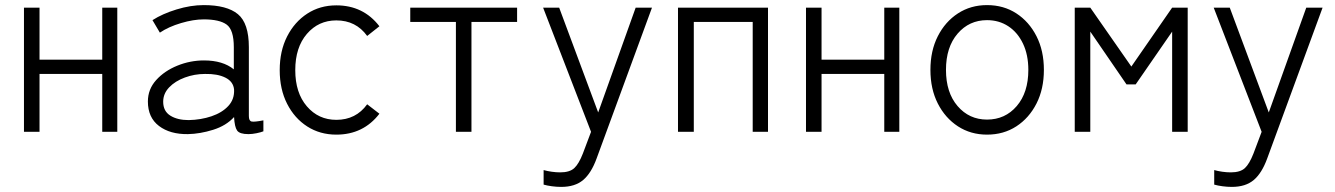

<svg xmlns="http://www.w3.org/2000/svg" viewBox="-20 -517 5235 753"><path d="M74 0V-487H135V-283H381V-487H440V0H381V-227H135V0Z M717 9Q647 10 603.5 -23Q560 -56 560 -119Q560 -167 592.5 -203Q625 -239 675.5 -259.5Q726 -280 780 -280Q854 -280 897 -245V-332Q897 -400 869 -420.5Q841 -441 779 -441Q739 -441 690 -426.5Q641 -412 607 -389L578 -438Q617 -463 672.5 -480Q728 -497 779 -497Q870 -497 913 -461.5Q956 -426 956 -332V-62Q956 -43 966.5 -40.5Q977 -38 1013 -45V-2Q1003 2 986 5.5Q969 9 954 9Q920 9 910 -5Q900 -19 898 -58Q867 -24 816 -8Q765 8 717 9ZM720 -46Q768 -47 809.5 -61Q851 -75 875.5 -101.5Q900 -128 898 -166Q895 -197 864 -212.5Q833 -228 784 -227Q743 -227 705 -213Q667 -199 643.5 -174.5Q620 -150 620 -118Q620 -81 648 -63.5Q676 -46 720 -46Z M1299 11Q1235 11 1185 -21Q1135 -53 1106 -110Q1077 -167 1077 -242Q1077 -317 1106 -374Q1135 -431 1185 -463.5Q1235 -496 1299 -496Q1405 -496 1468 -414L1420 -376Q1376 -437 1299 -437Q1229 -437 1183.5 -384Q1138 -331 1138 -242Q1138 -153 1183.5 -100Q1229 -47 1299 -47Q1376 -47 1420 -108L1468 -71Q1405 11 1299 11Z M1768 0V-431H1589V-487H2008V-431H1829V0Z M2181 216Q2163 216 2144.5 213.5Q2126 211 2112 207V150Q2126 154 2143.5 156.5Q2161 159 2177 159Q2214 159 2232 142.5Q2250 126 2266 85L2298 0L2110 -487H2173L2326 -76L2473 -487H2537L2320 104Q2299 162 2267 189Q2235 216 2181 216Z M2639 0V-487H2992V0H2932V-431H2701V0Z M3141 0V-487H3202V-283H3448V-487H3507V0H3448V-227H3202V0Z M3851 11Q3787 11 3737 -21.5Q3687 -54 3658 -111Q3629 -168 3629 -243Q3629 -318 3658 -375Q3687 -432 3737 -464.5Q3787 -497 3851 -497Q3916 -497 3966 -464.5Q4016 -432 4045 -375Q4074 -318 4074 -243Q4074 -168 4045 -111Q4016 -54 3966 -21.5Q3916 11 3851 11ZM3851 -48Q3922 -48 3967.5 -101Q4013 -154 4013 -243Q4013 -302 3992 -346Q3971 -390 3934.5 -414Q3898 -438 3851 -438Q3781 -438 3735.5 -385Q3690 -332 3690 -243Q3690 -154 3735.5 -101Q3781 -48 3851 -48Z M4195 0V-487H4256L4417 -256L4577 -487H4638V0H4577V-393L4434 -186H4398L4256 -393V0Z M4811 216Q4793 216 4774.5 213.5Q4756 211 4742 207V150Q4756 154 4773.5 156.5Q4791 159 4807 159Q4844 159 4862 142.5Q4880 126 4896 85L4928 0L4740 -487H4803L4956 -76L5103 -487H5167L4950 104Q4929 162 4897 189Q4865 216 4811 216Z"/></svg>

Font: Zen Kaku Gothic Antique
Style: Regular
Weight: 400
Designer: Yoshimichi Ohira
Foundry: Positype
Version: Version 1.001